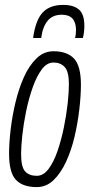

<svg xmlns="http://www.w3.org/2000/svg" viewBox="-20 -753 373 783"><path d="M130 10Q73 10 45 -19.5Q17 -49 17 -126Q17 -170 23.5 -225.5Q30 -281 43.5 -337Q57 -393 78 -439.5Q99 -486 129 -515Q159 -544 198 -544Q254 -544 282 -514Q310 -484 310 -408Q310 -363 303.5 -307Q297 -251 284 -195.5Q271 -140 249.5 -93.5Q228 -47 198.5 -18.5Q169 10 130 10ZM130 -36Q157 -36 178 -64Q199 -92 214.5 -137Q230 -182 240.5 -233.5Q251 -285 256 -331.5Q261 -378 261 -409Q261 -461 244 -479.5Q227 -498 198 -498Q171 -498 150 -469.5Q129 -441 113 -395.5Q97 -350 86.5 -299Q76 -248 71 -201.5Q66 -155 66 -125Q66 -72 82.5 -54Q99 -36 130 -36ZM238 -733Q280 -733 302 -714Q324 -695 324 -648Q324 -621 318 -598H286Q290 -612 290 -632Q289 -693 232 -693Q195 -693 174.5 -668.5Q154 -644 148 -598H115Q125 -671 154 -702Q183 -733 238 -733Z"/></svg>

Font: Georama Condensed Light
Style: Italic
Weight: 300
Width: 3
Italic angle: -9°
Designer: Jean-Baptiste Levee
Foundry: Production Type
Version: Version 1.000